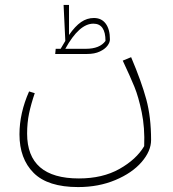

<svg xmlns="http://www.w3.org/2000/svg" viewBox="-20 -522 703 779"><path d="M593 46Q593 91 554.5 135.5Q516 180 448 208.5Q380 237 297 237Q174 237 116.5 179.5Q59 122 59 23Q59 -63 98 -151L121 -144Q106 -100 98 -62Q90 -24 90 20Q90 202 300 202Q396 202 464.5 163.5Q533 125 565 71Q568 -4 555 -66.5Q542 -129 525.5 -169.5Q509 -210 478 -276L512 -290Q554 -191 573.5 -119Q593 -47 593 46ZM426 -362Q426 -350 416 -336.5Q406 -323 385 -313Q364 -303 333 -303H204L206 -324H226Q227 -326 245 -356L238 -502H260V-380Q285 -416 309 -432.5Q333 -449 361 -449Q392 -449 409 -426Q426 -403 426 -362ZM408 -356Q408 -426 359 -426Q301 -426 245 -324H328Q385 -324 408 -356Z"/></svg>

Font: FiraGO UltraLight
Style: Italic
Weight: 200
Italic angle: -8°
Designer: bBox Type GmbH
Foundry: bBox Type GmbH
Version: Version 1.001